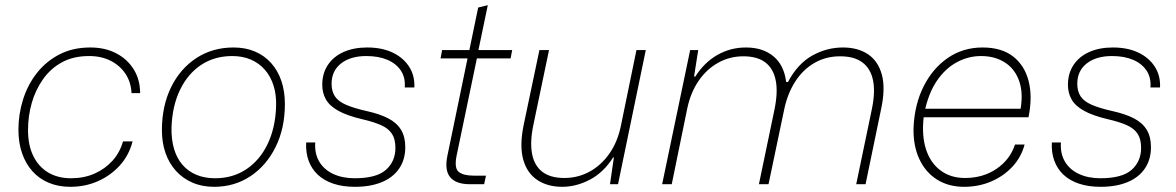

<svg xmlns="http://www.w3.org/2000/svg" viewBox="-20 -710 4532 740"><path d="M251 10Q205 10 168 -5.5Q131 -21 105 -50Q79 -79 65 -119.5Q51 -160 51 -210Q51 -270 69 -327Q87 -384 122.5 -429Q158 -474 209.5 -500.5Q261 -527 328 -527Q385 -527 428 -504.5Q471 -482 495.5 -442.5Q520 -403 520 -351H487Q485 -393 464 -425Q443 -457 407 -475.5Q371 -494 323 -494Q263 -494 219 -470Q175 -446 146 -405Q117 -364 102.5 -313.5Q88 -263 88 -209Q88 -150 108.5 -108.5Q129 -67 166 -45Q203 -23 254 -23Q304 -23 344.5 -41Q385 -59 413.5 -90.5Q442 -122 454 -165H491Q477 -111 441.5 -72Q406 -33 357 -11.5Q308 10 251 10Z M805 10Q759 10 722 -6Q685 -22 658.5 -51Q632 -80 618 -120Q604 -160 604 -208Q604 -301 639 -373Q674 -445 736.5 -486Q799 -527 880 -527Q926 -527 962.5 -511.5Q999 -496 1025 -467Q1051 -438 1064.5 -398Q1078 -358 1078 -309Q1078 -216 1042.5 -144Q1007 -72 945.5 -31Q884 10 805 10ZM809 -23Q877 -23 929 -57.5Q981 -92 1011 -154Q1041 -216 1044 -297Q1046 -343 1034.5 -379.5Q1023 -416 1000.5 -441.5Q978 -467 946.5 -480.5Q915 -494 875 -494Q807 -494 755.5 -460Q704 -426 674 -364Q644 -302 641 -219Q640 -172 651 -135.5Q662 -99 684 -74Q706 -49 737.5 -36Q769 -23 809 -23Z M1348 10Q1301 10 1265 -2Q1229 -14 1205 -36.5Q1181 -59 1169.5 -90.5Q1158 -122 1160 -161H1195Q1192 -118 1210.5 -87Q1229 -56 1264.5 -39.5Q1300 -23 1347 -23Q1431 -23 1467.5 -55.5Q1504 -88 1504 -140Q1504 -174 1490.5 -194.5Q1477 -215 1449 -227.5Q1421 -240 1378 -250Q1318 -264 1284 -283Q1250 -302 1236 -327Q1222 -352 1222 -383Q1222 -427 1243.5 -459.5Q1265 -492 1304 -509.5Q1343 -527 1395 -527Q1452 -527 1493 -507.5Q1534 -488 1556.5 -453.5Q1579 -419 1577 -373H1540Q1543 -411 1525 -438Q1507 -465 1473 -479.5Q1439 -494 1392 -494Q1331 -494 1294.5 -465.5Q1258 -437 1258 -387Q1258 -358 1271 -338.5Q1284 -319 1314 -306Q1344 -293 1393 -282Q1443 -271 1476 -254Q1509 -237 1525.5 -210Q1542 -183 1542 -143Q1542 -95 1518.5 -60.5Q1495 -26 1451.5 -8Q1408 10 1348 10Z M1791 0Q1738 0 1715.5 -26.5Q1693 -53 1704 -108L1782 -485H1678L1684 -517H1789L1823 -681L1860 -690L1824 -517H1954L1948 -485H1818L1740 -111Q1730 -62 1748 -47.5Q1766 -33 1806 -33H1853L1846 0Z M2147 10Q2090 10 2050.5 -16.5Q2011 -43 1996.5 -95.5Q1982 -148 1998 -227L2059 -517H2096L2036 -230Q2022 -164 2030.5 -118Q2039 -72 2070 -48Q2101 -24 2155 -24Q2207 -24 2251.5 -48Q2296 -72 2328 -117Q2360 -162 2373 -225L2433 -517H2469L2362 0H2331L2346 -103H2343Q2306 -45 2253.5 -17.5Q2201 10 2147 10Z M2532 0 2640 -517H2671L2655 -415H2660Q2694 -469 2744.5 -498Q2795 -527 2855 -527Q2920 -527 2961 -493Q3002 -459 3010 -394H3017Q3054 -464 3110 -495.5Q3166 -527 3229 -527Q3287 -527 3326 -500.5Q3365 -474 3379 -421.5Q3393 -369 3376 -290L3316 0H3280L3340 -288Q3354 -354 3345 -399.5Q3336 -445 3304.5 -469Q3273 -493 3218 -493Q3163 -493 3119 -467.5Q3075 -442 3045.5 -396.5Q3016 -351 3003 -291L2942 0H2905L2965 -288Q2979 -356 2969.5 -401.5Q2960 -447 2929 -470Q2898 -493 2845 -493Q2793 -493 2748.5 -468.5Q2704 -444 2673 -399Q2642 -354 2629 -293L2569 0Z M3696 10Q3635 10 3590.5 -18.5Q3546 -47 3522.5 -98.5Q3499 -150 3501 -219Q3505 -308 3540 -377.5Q3575 -447 3633.5 -487Q3692 -527 3767 -527Q3840 -527 3884.5 -492.5Q3929 -458 3944.5 -397.5Q3960 -337 3944 -258H3540Q3532 -187 3549 -134.5Q3566 -82 3605 -53Q3644 -24 3699 -24Q3769 -24 3821 -59.5Q3873 -95 3892 -153H3929Q3916 -104 3882 -67.5Q3848 -31 3800 -10.5Q3752 10 3696 10ZM3543 -277 3530 -291H3928L3911 -276Q3925 -345 3909.5 -393.5Q3894 -442 3855 -468Q3816 -494 3761 -494Q3712 -494 3667.5 -470Q3623 -446 3590.5 -398Q3558 -350 3543 -277Z M4222 10Q4175 10 4139 -2Q4103 -14 4079 -36.5Q4055 -59 4043.5 -90.5Q4032 -122 4034 -161H4069Q4066 -118 4084.5 -87Q4103 -56 4138.5 -39.5Q4174 -23 4221 -23Q4305 -23 4341.5 -55.5Q4378 -88 4378 -140Q4378 -174 4364.5 -194.5Q4351 -215 4323 -227.5Q4295 -240 4252 -250Q4192 -264 4158 -283Q4124 -302 4110 -327Q4096 -352 4096 -383Q4096 -427 4117.5 -459.5Q4139 -492 4178 -509.5Q4217 -527 4269 -527Q4326 -527 4367 -507.5Q4408 -488 4430.5 -453.5Q4453 -419 4451 -373H4414Q4417 -411 4399 -438Q4381 -465 4347 -479.5Q4313 -494 4266 -494Q4205 -494 4168.5 -465.5Q4132 -437 4132 -387Q4132 -358 4145 -338.5Q4158 -319 4188 -306Q4218 -293 4267 -282Q4317 -271 4350 -254Q4383 -237 4399.5 -210Q4416 -183 4416 -143Q4416 -95 4392.5 -60.5Q4369 -26 4325.5 -8Q4282 10 4222 10Z"/></svg>

Font: Mona Sans ExtraLight
Style: Italic
Weight: 200
Italic angle: -11.6951°
Designer: Deni Anggara
Foundry: GitHub
Version: Version 2.000